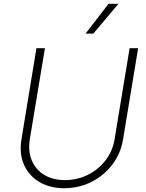

<svg xmlns="http://www.w3.org/2000/svg" viewBox="-20 -982 771 1014"><path d="M664.6 -727.5H709.5L629.9 -246.1Q617.7 -171.9 573.7 -113.5Q529.8 -55.2 463.6 -21.7Q397.5 11.7 318.8 12.2Q241.2 11.7 186 -22Q130.9 -55.7 106 -113.8Q81.1 -171.9 93.3 -246.1L172.4 -727.5H217.3L137.7 -248.5Q127.4 -185.5 147.2 -136.5Q167 -87.4 212.2 -59.3Q257.3 -31.2 323.2 -30.8Q389.6 -31.2 445.3 -59.3Q501 -87.4 538.3 -136.5Q575.7 -185.5 585.4 -248.5ZM432.1 -804.7 553.2 -961.9H605.5L473.1 -804.7Z"/></svg>

Font: Inter Tight ExtraLight
Style: Italic
Weight: 250
Italic angle: -9.39999°
Designer: Rasmus Andersson
Foundry: rsms
Version: Version 3.004